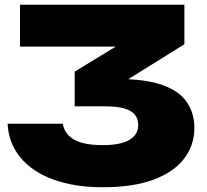

<svg xmlns="http://www.w3.org/2000/svg" viewBox="-20 -770 871 807"><path d="M64 -750H755V-584L421 -376L399 -438H474Q592 -438 663 -412.5Q734 -387 765.5 -340.5Q797 -294 797 -232Q797 -160 754 -103.5Q711 -47 625.5 -15Q540 17 412 17Q293 17 204 -15.5Q115 -48 65.5 -108.5Q16 -169 12 -250H244Q251 -207 291 -183.5Q331 -160 412 -160Q488 -160 524.5 -182.5Q561 -205 561 -244Q561 -269 548 -286.5Q535 -304 505 -313.5Q475 -323 423 -323H294V-469L645 -683L667 -574H64Z"/></svg>

Font: Unbounded ExtraBold
Style: Regular
Weight: 800
Designer: Luke Prowse, Jean-Baptiste Morizot, Fátima Lázaro, Florian Runge
Foundry: NaN
Version: Version 1.701;gftools[0.9.28.dev5+ged2979d]